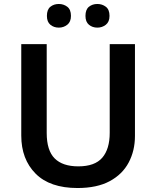

<svg xmlns="http://www.w3.org/2000/svg" viewBox="-20 -936 787 966"><path d="M659 -252Q659 -178 627.5 -118.5Q596 -59 532 -24.5Q468 10 370 10Q231 10 159 -62.5Q87 -135 87 -254V-714H215V-267Q215 -179 255 -139Q295 -99 374 -99Q457 -99 494.5 -142.5Q532 -186 532 -268V-714H659ZM216 -856Q216 -888 233.5 -902Q251 -916 276 -916Q300 -916 318.5 -902Q337 -888 337 -856Q337 -826 318.5 -811.5Q300 -797 276 -797Q251 -797 233.5 -811.5Q216 -826 216 -856ZM410 -856Q410 -888 427.5 -902Q445 -916 470 -916Q494 -916 512.5 -902Q531 -888 531 -856Q531 -826 512.5 -811.5Q494 -797 470 -797Q445 -797 427.5 -811.5Q410 -826 410 -856Z"/></svg>

Font: Noto Sans Gujarati UI SemiBold
Style: Regular
Weight: 600
Designer: Jelle Bosma - Monotype Design Team, Universal Thirst
Foundry: Monotype Imaging Inc.
Version: Version 2.106; ttfautohint (v1.8.4.7-5d5b)